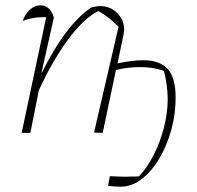

<svg xmlns="http://www.w3.org/2000/svg" viewBox="-20 -503 747 727"><path d="M62 0 155 -438Q152 -438 149 -438Q146 -438 143 -438Q122 -438 103.5 -434.5Q85 -431 66 -424Q75 -450 93.5 -466.5Q112 -483 132 -483Q170 -483 184 -437L137 -227H138Q229 -410 326 -475Q337 -477 344.5 -478.5Q352 -480 358 -480Q398 -480 424 -453.5Q450 -427 450 -392Q450 -388 449.5 -383Q449 -378 448 -373L425 -263Q448 -268 474 -271.5Q500 -275 522 -275Q584 -275 614.5 -242.5Q645 -210 645 -133Q645 -71 628.5 -11Q612 49 583 97.5Q554 146 516.5 175Q479 204 436 204Q429 204 414.5 203Q400 202 389 201L396 164Q411 165 426 165.5Q441 166 456 166Q469 166 481.5 165.5Q494 165 506 165Q537 133 562 83.5Q587 34 601 -21.5Q615 -77 615 -126Q615 -156 610.5 -186.5Q606 -217 600 -235Q580 -242 557.5 -245.5Q535 -249 511 -249Q464 -249 419 -238L369 0L336 -1L429 -402Q406 -424 389.5 -437Q373 -450 352 -461Q298 -434 239 -355Q180 -276 127 -161L95 0Z"/></svg>

Font: Piazzolla Thin
Style: Italic
Weight: 100
Italic angle: -11.3°
Designer: Juan Pablo del Peral
Foundry: Huerta Tipografica
Version: Version 1.330